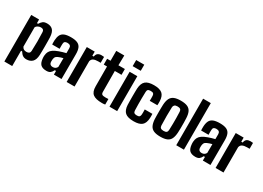

<svg xmlns="http://www.w3.org/2000/svg" viewBox="-18 -1729 3909 2857"><g transform="rotate(30 1936.5 -300.0)"><path d="M43 200V-600H178V-537H197Q219 -572 242.5 -590.5Q266 -609 315 -609Q378 -609 412.5 -572.5Q447 -536 451 -451Q452 -424 452.5 -384Q453 -344 453 -299Q453 -254 452.5 -214.5Q452 -175 451 -149Q447 -64 409 -27.5Q371 9 308 9Q272 9 246.5 -7.5Q221 -24 197 -63H178V200ZM255 -88Q313 -88 316 -138Q320 -220 320 -305.5Q320 -391 316 -466Q313 -512 262 -512Q237 -512 212.5 -499.5Q188 -487 178 -466V-134Q190 -109 208 -98.5Q226 -88 255 -88Z M652 8Q585 8 552.5 -23.5Q520 -55 514 -131Q513 -140 513 -153.5Q513 -167 514 -175Q517 -215 532.5 -243.5Q548 -272 580 -294Q612 -316 667 -336Q695 -346 721.5 -354Q748 -362 781 -370V-455Q781 -510 719 -510Q691 -510 676.5 -499Q662 -488 661 -462Q660 -454 660 -435Q660 -416 660 -397.5Q660 -379 661 -375H533Q532 -384 531.5 -405Q531 -426 532 -447Q535 -503 553 -539Q571 -575 612 -592Q653 -609 724 -609Q795 -609 836 -590.5Q877 -572 894 -531.5Q911 -491 911 -426L910 0H779V-63H758Q741 -27 718 -9.5Q695 8 652 8ZM706 -88Q757 -88 779 -132L780 -283Q760 -278 739 -271.5Q718 -265 699 -256Q667 -242 657.5 -221Q648 -200 647 -175Q647 -162 647 -156.5Q647 -151 647 -140Q652 -88 706 -88Z M998 0V-600H1134V-529H1158Q1165 -571 1188.5 -587.5Q1212 -604 1250 -604Q1262 -604 1274 -602.5Q1286 -601 1294 -601V-500H1251Q1201 -500 1171.5 -485.5Q1142 -471 1134 -435V0Z M1609 9Q1499 9 1451.5 -29Q1404 -67 1404 -159L1403 -500H1347V-600H1406V-770H1544L1541 -600H1652V-500H1537L1539 -143Q1539 -111 1554.5 -100Q1570 -89 1610 -89Q1624 -89 1636 -89.5Q1648 -90 1663 -91V4Q1651 7 1638 8Q1625 9 1609 9Z M1731 -695V-800H1870V-695ZM1734 0V-600H1866V0Z M1955 -157Q1954 -183 1953.5 -222Q1953 -261 1953 -303.5Q1953 -346 1953.5 -382.5Q1954 -419 1955 -441Q1961 -532 2006.5 -570.5Q2052 -609 2150 -609Q2248 -609 2292.5 -571.5Q2337 -534 2341 -447Q2342 -429 2341.5 -405.5Q2341 -382 2340 -375H2209Q2210 -392 2210 -418.5Q2210 -445 2209 -461Q2208 -486 2195.5 -498Q2183 -510 2150 -510Q2117 -510 2104 -499Q2091 -488 2090 -461Q2088 -400 2087.5 -349Q2087 -298 2087.5 -248.5Q2088 -199 2090 -142Q2091 -114 2105 -102Q2119 -90 2152 -90Q2184 -90 2196 -103Q2208 -116 2209 -143Q2210 -159 2210 -178.5Q2210 -198 2209 -227H2340Q2341 -218 2341.5 -195.5Q2342 -173 2341 -157Q2337 -68 2293 -29.5Q2249 9 2152 9Q2049 9 2004.5 -30Q1960 -69 1955 -157Z M2610 9Q2539 9 2496.5 -9.5Q2454 -28 2434 -69Q2414 -110 2410 -176Q2409 -198 2408.5 -230.5Q2408 -263 2408 -299Q2408 -335 2408.5 -368Q2409 -401 2410 -424Q2414 -492 2434.5 -532.5Q2455 -573 2497.5 -591Q2540 -609 2610 -609Q2682 -609 2724.5 -590.5Q2767 -572 2786.5 -531Q2806 -490 2809 -424Q2811 -394 2811.5 -347Q2812 -300 2811.5 -253.5Q2811 -207 2809 -176Q2805 -110 2785.5 -69Q2766 -28 2724 -9.5Q2682 9 2610 9ZM2610 -90Q2646 -90 2660.5 -103.5Q2675 -117 2676 -144Q2678 -203 2679 -253Q2680 -303 2679 -352Q2678 -401 2676 -457Q2675 -483 2660.5 -496.5Q2646 -510 2610 -510Q2575 -510 2559.5 -495.5Q2544 -481 2543 -457Q2540 -390 2540 -308Q2540 -226 2543 -144Q2544 -117 2559.5 -103.5Q2575 -90 2610 -90Z M2881 0V-800H3013V0Z M3211 8Q3144 8 3111.5 -23.5Q3079 -55 3073 -131Q3072 -140 3072 -153.5Q3072 -167 3073 -175Q3076 -215 3091.5 -243.5Q3107 -272 3139 -294Q3171 -316 3226 -336Q3254 -346 3280.5 -354Q3307 -362 3340 -370V-455Q3340 -510 3278 -510Q3250 -510 3235.5 -499Q3221 -488 3220 -462Q3219 -454 3219 -435Q3219 -416 3219 -397.5Q3219 -379 3220 -375H3092Q3091 -384 3090.5 -405Q3090 -426 3091 -447Q3094 -503 3112 -539Q3130 -575 3171 -592Q3212 -609 3283 -609Q3354 -609 3395 -590.5Q3436 -572 3453 -531.5Q3470 -491 3470 -426L3469 0H3338V-63H3317Q3300 -27 3277 -9.5Q3254 8 3211 8ZM3265 -88Q3316 -88 3338 -132L3339 -283Q3319 -278 3298 -271.5Q3277 -265 3258 -256Q3226 -242 3216.5 -221Q3207 -200 3206 -175Q3206 -162 3206 -156.5Q3206 -151 3206 -140Q3211 -88 3265 -88Z M3557 0V-600H3693V-529H3717Q3724 -571 3747.5 -587.5Q3771 -604 3809 -604Q3821 -604 3833 -602.5Q3845 -601 3853 -601V-500H3810Q3760 -500 3730.5 -485.5Q3701 -471 3693 -435V0Z"/></g></svg>

Font: Big Shoulders Text ExtraBold
Style: Regular
Weight: 800
Designer: Patric King
Foundry: XO Type Co
Version: Version 1.000; ttfautohint (v1.8.2)